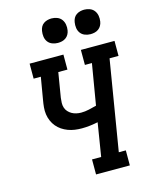

<svg xmlns="http://www.w3.org/2000/svg" viewBox="-138 -1048 892 1136"><g transform="rotate(-15 308.0 -480.0)"><path d="M306 0V-92H362L395 -296Q371 -291 346 -288Q321 -285 296 -285Q274 -285 253 -288Q232 -291 212 -298.5Q192 -306 175 -317.5Q158 -329 145 -344.5Q132 -360 123.5 -379.5Q115 -399 112 -420Q109 -441 111 -463Q113 -485 117 -507L140 -643H96V-735H303V-643H247L222 -492Q220 -477 219.5 -461.5Q219 -446 223.5 -432Q228 -418 237.5 -407.5Q247 -397 259 -390Q271 -383 286 -379.5Q301 -376 316 -376Q340 -376 364 -381.5Q388 -387 411 -393L453 -643H410V-735H616V-643H561L470 -92H513V0ZM490 -810Q472 -810 455.5 -816.5Q439 -823 429 -836.5Q419 -850 416.5 -867.5Q414 -885 417 -903Q419 -916 425 -927.5Q431 -939 442 -946.5Q453 -954 465.5 -957Q478 -960 490 -960Q508 -960 524.5 -953.5Q541 -947 551 -933.5Q561 -920 564 -902.5Q567 -885 564 -867Q562 -854 555.5 -842.5Q549 -831 538.5 -823.5Q528 -816 515.5 -813Q503 -810 490 -810ZM290 -810Q272 -810 255.5 -816.5Q239 -823 229 -836.5Q219 -850 216.5 -867.5Q214 -885 217 -903Q219 -916 225 -927.5Q231 -939 242 -946.5Q253 -954 265.5 -957Q278 -960 290 -960Q308 -960 324.5 -953.5Q341 -947 351 -933.5Q361 -920 364 -902.5Q367 -885 364 -867Q362 -854 355.5 -842.5Q349 -831 338.5 -823.5Q328 -816 315.5 -813Q303 -810 290 -810Z"/></g></svg>

Font: Iosevka Curly Slab SmBdEx
Style: Italic
Weight: 600
Width: 7
Italic angle: -9°
Monospace: yes
Designer: Belleve Invis
Foundry: Belleve Invis
Version: Version 11.1.0; ttfautohint (v1.8.3)